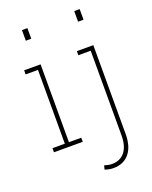

<svg xmlns="http://www.w3.org/2000/svg" viewBox="-175 -856 922 1163"><g transform="rotate(-20 286.0 -274.5)"><path d="M43.5 0V-26.4H123V-502H43.5V-528.3H149.4V-26.4H229V0ZM114.3 -693.4V-761.7H149.4V-693.4ZM350.1 213.4Q335.4 213.4 322.8 210.9Q310.1 208.5 295.4 203.6L301.8 178.2Q310.5 181.2 324 184.1Q337.4 187 350.1 187Q403.8 187 433.3 149.7Q462.9 112.3 462.9 43.5V-502H383.3V-528.3H489.3V43.5Q489.3 125 452.6 169.2Q416 213.4 350.1 213.4ZM451.2 -693.4V-761.7H486.3V-693.4Z"/></g></svg>

Font: Roboto Slab Thin
Style: Regular
Weight: 100
Designer: Google
Version: Version 2.000; ttfautohint (v1.8.1.43-b0c9)